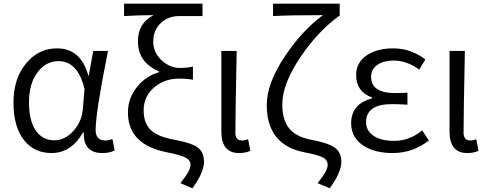

<svg xmlns="http://www.w3.org/2000/svg" viewBox="-20 -816 2646 1040"><path d="M110 -57Q53 -129 53 -260Q53 -394 125 -477Q191 -554 289 -554Q418 -554 458 -407H461L485 -540H565Q498 -207 498 -112Q498 -55 551 -55Q567 -55 589 -63L601 -1Q573 13 535 13Q430 13 434 -99H430Q366 13 259 13Q165 13 110 -57ZM378 -107Q425 -160 429 -230L438 -333Q402 -485 297 -485Q231 -485 186 -428Q137 -366 137 -261Q137 -164 173 -110Q210 -56 275 -56Q331 -56 378 -107Z M957 176Q1012 109 1012 77Q1012 52 986 38Q960 24 885 9Q673 -32 673 -207Q673 -285 724 -347Q771 -405 842 -425V-429Q727 -478 727 -592Q727 -691 812 -734Q736 -734 652 -729V-796H1077V-729H950Q892 -729 853 -693Q810 -654 810 -590Q810 -531 857 -488Q901 -448 954 -448Q991 -448 1025 -455V-384Q997 -390 949 -390Q873 -390 818 -345Q758 -296 758 -217Q758 -140 809 -101Q849 -72 935 -57Q1018 -41 1050 -18Q1085 8 1085 60Q1085 118 1022 204Z M1179 -104V-540H1262Q1255 -192 1255 -97Q1255 -55 1292 -55Q1307 -55 1324 -62L1336 1Q1310 13 1275 13Q1179 13 1179 -104Z M1700 176Q1755 110 1755 77Q1755 52 1731 38Q1706 24 1629 9Q1425 -31 1425 -247Q1425 -367 1527 -517Q1616 -649 1729 -734Q1549 -734 1459 -729V-796H1820V-729H1816Q1704 -648 1611 -512Q1509 -362 1509 -251Q1509 -157 1555 -111Q1592 -72 1675 -57Q1758 -41 1791 -18Q1829 8 1829 60Q1829 118 1766 204Z M1944 -30Q1882 -74 1882 -148Q1882 -253 1995 -283V-288Q1909 -320 1909 -409Q1909 -479 1969 -518Q2024 -554 2111 -554Q2205 -554 2284 -494L2251 -439Q2183 -488 2113 -488Q2059 -488 2026 -466Q1990 -442 1990 -400Q1990 -312 2120 -312Q2160 -312 2187 -314V-249Q2139 -252 2104 -252Q1963 -252 1963 -155Q1963 -107 2004 -80Q2044 -53 2115 -53Q2198 -53 2267 -110L2303 -55Q2216 13 2107 13Q2006 13 1944 -30Z M2415 -104V-540H2498Q2491 -192 2491 -97Q2491 -55 2528 -55Q2543 -55 2560 -62L2572 1Q2546 13 2511 13Q2415 13 2415 -104Z"/></svg>

Font: Source Han Sans CN Normal
Style: Regular
Weight: 350
Designer: Ryoko NISHIZUKA 西塚涼子 (kana, bopomofo & ideographs); Paul D. Hunt (Latin, Greek & Cyrillic); Sandoll Communications 산돌커뮤니
Foundry: Adobe
Version: Version 2.004;hotconv 1.0.118;makeotfexe 2.5.65603